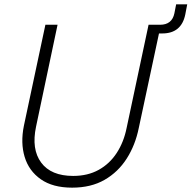

<svg xmlns="http://www.w3.org/2000/svg" viewBox="-20 -854 882 884"><path d="M312 10Q223 10 168 -28.5Q113 -67 93.5 -131.5Q74 -196 90 -275L189 -740H245L146 -271Q124 -167 169.5 -105.5Q215 -44 317 -44Q384 -44 434.5 -72Q485 -100 517.5 -150Q550 -200 563 -265L664 -740H717Q772 -740 783 -793L791 -834H842L833 -787Q815 -700 727 -700H712L619 -265Q603 -186 563.5 -124Q524 -62 461.5 -26Q399 10 312 10Z"/></svg>

Font: Be Vietnam Pro ExtraLight
Style: Italic
Weight: 200
Italic angle: -12°
Designer: Lam Bao, Tony Le, Vietanh Nguyen
Foundry: Yellow Type Foundry
Version: Version 1.002; ttfautohint (v1.8.3)